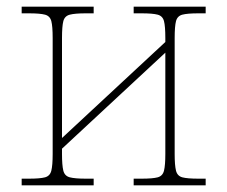

<svg xmlns="http://www.w3.org/2000/svg" viewBox="-20 -556 682 576"><path d="M45 0V-20H67Q100 -20 115 -24Q130 -28 134 -44Q138 -60 138 -94V-442Q138 -477 134 -492.5Q130 -508 115 -512Q100 -516 67 -516H45V-536H261V-516H237Q205 -516 189.5 -512Q174 -508 170 -492.5Q166 -477 166 -442V-142L476 -430V-442Q476 -477 472 -492.5Q468 -508 453 -512Q438 -516 405 -516H381V-536H597V-516H575Q542 -516 527 -512Q512 -508 508 -492.5Q504 -477 504 -442V-94Q504 -60 508 -44Q512 -28 527 -24Q542 -20 575 -20H597V0H381V-20H405Q438 -20 453 -24Q468 -28 472 -44Q476 -60 476 -94V-398L166 -110V-94Q166 -60 170 -44Q174 -28 189.5 -24Q205 -20 237 -20H261V0Z"/></svg>

Font: Noto Serif Thin
Style: Regular
Weight: 100
Designer: Monotype Design Team
Foundry: Monotype Imaging Inc.
Version: Version 2.015